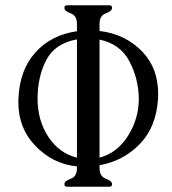

<svg xmlns="http://www.w3.org/2000/svg" viewBox="-20 -706 652 726"><path d="M356.4 -556.2V-109.9Q423.8 -127.9 464.4 -192.9Q504.9 -257.8 504.9 -332.5Q503.9 -408.7 469.2 -474.4Q434.6 -540 356.4 -556.2ZM271 -109.9V-557.1Q188.5 -542.5 155.3 -479.5Q122.1 -416.5 122.1 -332.5Q122.1 -250.5 162.8 -188.5Q203.6 -126.5 271 -109.9ZM356.4 -616.2V-588.9Q455.1 -577.1 519.5 -509.3Q578.1 -446.8 578.1 -351.1Q578.1 -342.3 577.6 -333.5Q571.3 -226.6 509.3 -162.1Q447.3 -97.7 356.4 -81.1V-69.8Q356.4 -39.1 380.1 -30.3Q403.8 -21.5 403.8 -9.8Q403.8 0 394 0H233.4Q223.6 0 223.6 -9.8Q223.6 -21.5 247.3 -30Q271 -38.6 271 -69.3V-76.7Q177.7 -86.4 111.8 -156.7Q49.3 -222.2 49.3 -320.3Q49.3 -326.7 49.8 -333.5Q53.7 -440.4 113.5 -507.3Q173.3 -574.2 271 -587.9V-616.2Q271 -647 247.3 -655.5Q223.6 -664.1 223.6 -676.3Q223.6 -686 233.4 -686H394Q403.8 -686 403.8 -676.3Q403.8 -664.1 380.1 -655.5Q356.4 -647 356.4 -616.2Z"/></svg>

Font: Caudex
Style: Regular
Weight: 400
Version: Version 1.04